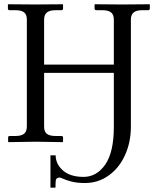

<svg xmlns="http://www.w3.org/2000/svg" viewBox="-20 -666 753 901"><path d="M514.2 -70.8V-324.2H187V-71.8Q187 -48.3 199.7 -38.1Q212.4 -27.8 242.2 -27.8H268.1Q275.9 -27.8 275.9 -20V-1L273.9 1Q188 -1 147.9 -1L20 1L18.1 -1V-20Q18.1 -27.8 24.9 -27.8H51.8Q81.1 -27.8 93.5 -38.8Q106 -49.8 106 -71.8V-574.2Q106 -597.2 93.3 -607.7Q80.6 -618.2 51.8 -618.2H24.9Q17.1 -618.2 17.1 -626V-645L19 -646Q106 -645 145 -645L273.9 -646L275.9 -645V-626Q275.9 -618.2 268.1 -618.2H242.2Q212.4 -618.2 199.7 -607.2Q187 -596.2 187 -574.2V-362.8H514.2V-574.2Q514.2 -597.2 501.2 -607.7Q488.3 -618.2 459 -618.2H433.1Q423.8 -618.2 423.8 -626V-645L425.8 -646Q512.7 -645 551.8 -645L681.2 -646L683.1 -645V-626Q683.1 -618.2 674.8 -618.2H648.9Q619.1 -618.2 606.7 -607.2Q594.2 -596.2 594.2 -574.2V-71.8Q594.2 1 566.9 61.5Q539.6 122.1 490 157.5Q440.4 192.9 378.9 192.9Q342.8 192.9 316.7 186.3Q290.5 179.7 277.3 173.3Q264.2 167 259.8 167Q253.4 167 248.8 169.9Q244.1 172.9 243.2 175.8Q240.2 183.1 240.2 214.8H216.8V63H241.2Q241.2 101.6 272 130.9Q306.6 164.1 372.1 164.1Q433.6 164.1 473.9 106.2Q514.2 48.3 514.2 -70.8Z"/></svg>

Font: Linux Libertine Display G
Style: Regular
Weight: 400
Designer: Philipp H. Poll
Foundry: Philipp H. Poll
Version: Version 5.0.9